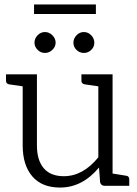

<svg xmlns="http://www.w3.org/2000/svg" viewBox="-20 -835 617 863"><path d="M548 -45Q561 -43 561 -29V0H449Q435 0 430 -15L425 -82Q350 8 250 8Q168 8 125 -42.5Q82 -93 82 -181V-447L20 -456Q7 -459 7 -472V-501H146V-181Q146 -115 176.5 -79Q207 -43 267 -43Q353 -43 422 -128V-447L360 -456Q346 -459 346 -472V-501H486V-55ZM182 -597Q163 -597 149 -611Q135 -625 135 -643Q135 -662 149 -676.5Q163 -691 182 -691Q201 -691 215.5 -676.5Q230 -662 230 -643Q230 -625 215.5 -611Q201 -597 182 -597ZM357 -597Q338 -597 324 -610.5Q310 -624 310 -643Q310 -662 324 -676.5Q338 -691 357 -691Q376 -691 390 -676.5Q404 -662 404 -643Q404 -624 390 -610.5Q376 -597 357 -597ZM411 -772H133V-815H411Z"/></svg>

Font: Aleo Light
Style: Regular
Weight: 300
Designer: Alessio Laiso
Foundry: Alessio Laiso
Version: Version 2.000